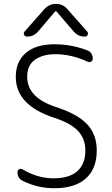

<svg xmlns="http://www.w3.org/2000/svg" viewBox="-20 -995 583 1003"><path d="M435.5 -830.1Q442.4 -822.3 438 -813Q433.6 -803.7 423.8 -803.7Q387.7 -803.7 364.3 -831.1L276.4 -933.6Q271.5 -939.5 266.6 -933.6L179.7 -831.1Q156.2 -803.7 121.1 -803.7Q110.4 -803.7 106 -813.5Q101.6 -823.2 108.4 -830.1L211.9 -947.3Q236.3 -974.6 272.5 -974.6Q308.6 -974.6 332 -947.3ZM259.8 -63.5Q341.8 -63.5 383.8 -100.6Q425.8 -137.7 425.8 -209Q425.8 -270.5 387.7 -311Q349.6 -351.6 262.7 -379.9Q62.5 -445.3 62.5 -592.8Q62.5 -673.8 115.2 -718.8Q168 -763.7 264.6 -763.7Q354.5 -763.7 437.5 -731.4Q450.2 -726.6 457.5 -714.8Q464.8 -703.1 464.8 -689.5Q464.8 -678.7 456.1 -673.3Q447.3 -668 437.5 -672.9Q352.5 -711.9 268.6 -711.9Q205.1 -711.9 163.6 -683.6Q122.1 -655.3 122.1 -593.8Q122.1 -485.4 270.5 -436.5Q385.7 -399.4 435.5 -345.7Q485.4 -292 485.4 -209Q485.4 -113.3 428.2 -62.5Q371.1 -11.7 263.7 -11.7Q176.8 -11.7 99.6 -49.8Q71.3 -63.5 71.3 -95.7Q71.3 -106.4 80.1 -110.8Q88.9 -115.2 97.7 -110.4Q175.8 -63.5 259.8 -63.5Z"/></svg>

Font: Gen Jyuu Gothic P Light
Style: Regular
Weight: 200
Designer: [Source Han Sans]
Ryoko NISHIZUKA  (kana & ideographs); Paul D. Hunt (Latin, Greek & Cyrillic); Wenlong ZHANG  (bopomofo
Version: Version 1.002.20150607